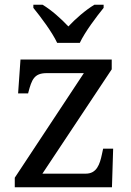

<svg xmlns="http://www.w3.org/2000/svg" viewBox="-20 -786 551 806"><path d="M220 -606H315C336 -651 384 -715 415 -753V-766H376C338 -743 297 -707 267 -675C237 -707 197 -743 159 -766H120V-753C151 -715 199 -651 220 -606ZM42 0H450L455 -162H413L408 -139C399 -96 386 -57 340 -57H158L449 -495V-536H66L56 -394H98L99 -398C113 -451 123 -479 176 -479H332L42 -40Z"/></svg>

Font: Noto Serif Balinese
Style: Regular
Weight: 400
Designer: Monotype Design Team
Foundry: Monotype Imaging Inc.
Version: Version 2.005